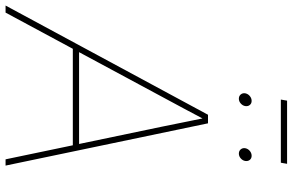

<svg xmlns="http://www.w3.org/2000/svg" viewBox="-216 -851 1052 690"><g transform="rotate(90 310.0 -506.0)"><path d="M-15.1 0 377.4 -727.5H408.2L560.1 0H537.6L419.9 -563.5Q412.1 -602.5 404.1 -641.6Q396 -680.7 388.2 -719.7H397Q376 -680.7 355.5 -641.6Q335 -602.5 313.5 -563.5L10.3 0ZM131.8 -241.7 135.7 -264.2H496.6L492.7 -241.7ZM517.1 -838.4Q507.3 -838.4 501.7 -845.2Q496.1 -852.1 497.6 -861.3Q499.5 -871.1 507.3 -877.7Q515.1 -884.3 524.9 -884.3Q534.2 -884.3 539.6 -877.7Q544.9 -871.1 543.5 -861.3Q542 -852.1 534.2 -845.2Q526.4 -838.4 517.1 -838.4ZM319.8 -838.4Q310.1 -838.4 304.4 -845.2Q298.8 -852.1 300.3 -861.3Q302.2 -871.1 310.1 -877.7Q317.9 -884.3 327.6 -884.3Q336.9 -884.3 342.3 -877.7Q347.7 -871.1 346.2 -861.3Q344.7 -852.1 336.9 -845.2Q329.1 -838.4 319.8 -838.4ZM553.7 -1011.7 549.8 -989.3H322.8L326.7 -1011.7Z"/></g></svg>

Font: Inter 16pt Thin
Style: Italic
Weight: 250
Italic angle: -9.3988°
Version: Version 4.001;git-66647c0bb